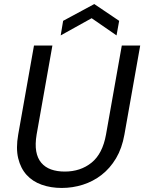

<svg xmlns="http://www.w3.org/2000/svg" viewBox="-20 -922 715 949"><path d="M148 -697H239L161 -257Q153 -209 159 -174.5Q165 -140 184 -117.5Q203 -95 232.5 -84.5Q262 -74 300 -74Q378 -74 432.5 -118Q487 -162 504 -257L582 -697H673L595 -257Q583 -189 553.5 -139.5Q524 -90 482 -57.5Q440 -25 389.5 -9Q339 7 285 7Q231 7 186 -9Q141 -25 111.5 -57.5Q82 -90 70 -139.5Q58 -189 70 -257ZM556 -747 433 -832 280 -747 292 -819 446 -902 569 -819Z"/></svg>

Font: SVN-Poppins
Style: Italic
Weight: 400
Italic angle: -10°
Designer: Ninad Kale (Devanagari), Jonny Pinhorn (Latin)
Foundry: Indian Type Foundry
Version: Version 3.002 2017; ttfautohint (v1.8.3)